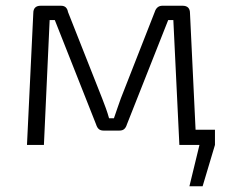

<svg xmlns="http://www.w3.org/2000/svg" viewBox="-20 -505 783 669"><path d="M613 -53H729V0L686 144H640L675 0H613ZM616 -485Q642 -485 642 -459L664 0H605L584 -435H566L422 -71Q419 -61 413 -55.5Q407 -50 396 -50H341Q330 -50 324 -55.5Q318 -61 315 -71L171 -435H153L133 0H74L96 -459Q96 -485 122 -485H192Q203 -485 209 -479.5Q215 -474 217 -463L336 -162Q343 -144 349 -127.5Q355 -111 360 -93H377Q383 -111 389 -128Q395 -145 401 -162L519 -463Q526 -485 546 -485Z"/></svg>

Font: Exo 2 Light
Style: Regular
Weight: 300
Designer: Natanael Gama
Foundry: Natanael Gama
Version: Version 2.010